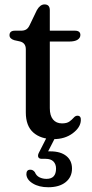

<svg xmlns="http://www.w3.org/2000/svg" viewBox="-20 -606 408 848"><path d="M68 -423 43 -428.5Q22 -435 22 -450.5Q22 -470.5 46 -470.5H73.5Q86.5 -470.5 95.5 -475.8Q104.5 -481 111 -495L143 -561.5Q157.5 -586.5 176.5 -586.5Q200 -586.5 200 -561V-470.5H310.5Q335 -470.5 335 -451.5Q335 -439 323 -430.8Q311 -422.5 284.5 -422.5H200V-128Q200 -95.5 214.2 -78.2Q228.5 -61 254 -61Q275.5 -61 287 -69.5Q298.5 -78 305.8 -86.5Q313 -95 322.5 -95Q338.5 -94.5 337 -74Q335.5 -43 301 -17.2Q266.5 8.5 216.5 8.5Q160 8.5 127 -20.8Q94 -50 94 -109.5V-388.5Q94 -416.5 68 -423ZM190.5 -7.5H228.5L192.5 62.5Q197.5 62.5 203 62.5Q247.5 62.5 272.8 82.8Q298 103 298 138.5Q298 176 270 198.5Q242 221 193 221Q152 221 124.8 204.2Q97.5 187.5 96.5 163.5Q96.5 143.5 113.5 143.5Q125.5 143 134 154.5Q140.5 170.5 154.5 177.2Q168.5 184 185.5 184Q227.5 184 227.5 138.5Q227.5 119 216 107.2Q204.5 95.5 182 95.5H164.5Q152.5 95.5 149.2 88Q146 80.5 151 70Z"/></svg>

Font: Fraunces 9pt Soft
Style: Regular
Weight: 400
Version: Version 1.000;[0bf87f6ff]